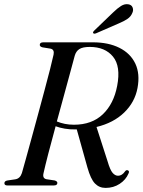

<svg xmlns="http://www.w3.org/2000/svg" viewBox="-20 -907 697 939"><path d="M608.5 -58.5Q595.5 -27.5 565.2 -7.8Q535 12 496.5 12Q465.5 12 444.5 -9.5Q423.5 -31 407.5 -88L355.5 -274Q353.5 -274 352 -274Q321.5 -273.5 296.8 -277.8Q272 -282 252 -289.5Q232 -217 216 -154.8Q200 -92.5 193 -60.5Q186.5 -35 207 -30.5L247.5 -24.5Q260.5 -20.5 260.5 -12.5Q260.5 0 243 0H16.5Q1.5 0 1.5 -11Q1.5 -22 17 -24.5L54.5 -30Q78 -33.5 87 -60.5Q94 -85 106.5 -130Q119 -175 134.5 -231.8Q150 -288.5 166.5 -349.2Q183 -410 198.2 -467Q213.5 -524 225 -569.2Q236.5 -614.5 242 -640Q247 -664.5 227.5 -669L187.5 -675.5Q174.5 -679 174.5 -687.5Q174.5 -700 192 -700H434.5Q510.5 -700 564.2 -673Q618 -646 641.8 -596Q665.5 -546 652.5 -476.5Q639.5 -407 587.2 -356.5Q535 -306 452 -286L506 -118.5Q518.5 -75.5 530.8 -61.5Q543 -47.5 557.5 -47.5Q577 -47.5 592 -69.5Q598 -77 605 -74Q614.5 -70.5 608.5 -58.5ZM345.5 -634.5Q338 -606 324 -554.8Q310 -503.5 292.8 -440.2Q275.5 -377 258 -313Q276.5 -305.5 297.2 -301.2Q318 -297 341.5 -297Q429.5 -297 483 -348.2Q536.5 -399.5 553 -487Q571.5 -583 532.5 -630.2Q493.5 -677.5 419 -677.5Q385 -677.5 368.5 -667.2Q352 -657 345.5 -634.5ZM532.5 -845.5Q554 -866.5 572 -877.8Q590 -889 607.5 -886Q623.5 -883.5 628.5 -870.5Q633.5 -857.5 627.5 -844.5Q620 -825.5 602.5 -814Q585 -802.5 562 -793L449.5 -744Q439 -740 435.5 -745.5Q433 -750 442 -758.5Z"/></svg>

Font: Fraunces 72pt S000
Style: Italic
Weight: 400
Italic angle: -16°
Version: Version 1.000; ttfautohint (v1.8.3)